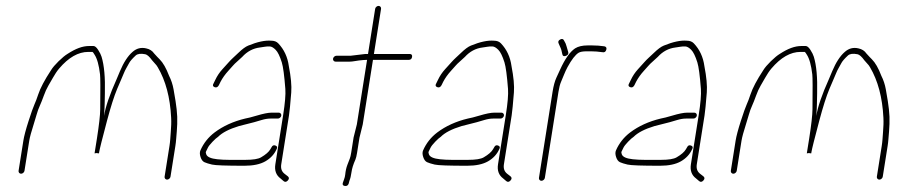

<svg xmlns="http://www.w3.org/2000/svg" viewBox="-20 -614 3060 651"><path d="M314.5 -94H315.6L316.4 -99C318 -109 326.8 -144.3 342.9 -204.8C355.3 -251.4 366.7 -287.3 377.2 -312.5C381.3 -322.2 385.3 -331.5 389.2 -340.5C393.1 -349.5 396.5 -357.5 399.4 -364.5C402.2 -371.5 405.2 -377.7 408.3 -383C411.4 -388.3 414.6 -394.2 418 -400.5C421.4 -406.9 428.7 -415.3 440 -425.8C446.4 -431.7 457.2 -433.1 472.5 -430.1C478.9 -428.8 486.7 -422 495.7 -409.5L505.4 -398.5C509.1 -394.8 512.3 -390.7 514.9 -386C541.7 -340.6 556.9 -283.6 560.3 -215C560.7 -207 560.8 -199 560.5 -191C560.2 -183 559.7 -174.7 559 -166C558.3 -157.3 557.7 -149.2 557.2 -141.5C556.6 -133.8 555.8 -126.3 554.6 -119L538.1 -15C537.7 -12.3 538.3 -10 540 -8C541.7 -6 543.9 -5 546.5 -5C549.2 -5 551.7 -6 554 -8C556.3 -10 557.7 -12.3 558.1 -15L574.6 -119C575.8 -126.3 576.7 -134.2 577.3 -142.5C578 -150.8 578.7 -159.3 579.4 -168C580.1 -176.7 580.6 -185.2 580.9 -193.5C581.2 -201.8 581.2 -210.2 580.9 -218.5C580.5 -226.8 579.9 -235.3 578.9 -244C577.9 -252.7 576.7 -261.8 575.2 -271.5C573.8 -281.2 571.5 -294.3 568.5 -311C565.5 -327.7 560.4 -343 553.3 -357C543.5 -382.8 532.8 -401.5 521.2 -413C517.1 -417 510.8 -423.5 502.7 -432.6C496.6 -441.7 487.5 -447.5 475.5 -450C458.2 -454 442.8 -450 429.4 -438C413.5 -424.3 399.3 -402.5 386.7 -372.5C383.5 -364.8 379.9 -356.3 376 -347C351.9 -293.3 337.5 -251.3 332.8 -221C334.1 -239 334.8 -253 334.9 -263C335 -273 335.2 -284.7 335.6 -298C337 -351.2 333.3 -392.4 324.4 -421.5C322.2 -428.5 318.4 -436.3 312.7 -445C307.1 -453.7 301.8 -458 296.8 -458H282.5C259.6 -458 236.6 -449.2 209.3 -431.5C200.9 -426.5 190.7 -418.1 178.7 -406.4C166.8 -394.7 158.2 -384.6 153 -376C131.2 -342.8 116.6 -315.3 109.5 -293.5C105 -279.8 100.7 -268.5 96.6 -259.5C92.5 -250.5 85.9 -231.7 76.7 -203.2C67.5 -174.6 61.7 -152.6 59.2 -137L43 -35C42.6 -32.3 43.2 -30 44.9 -28C46.6 -26 48.8 -25 51.5 -25C54.1 -25 56.6 -26 58.9 -28C61.2 -30 62.6 -32.3 63 -35L79.2 -137C81 -148.5 86.2 -167.6 94.8 -194.5C98.1 -204.8 101.3 -215.3 104.3 -226C107.3 -236.7 110.9 -246.5 115 -255.5C119.1 -264.5 123.5 -275.7 128.3 -289C133 -302.3 138.3 -313.9 144.1 -323.8C149.8 -333.7 155 -342.6 159.5 -350.5C162.7 -356.2 166.1 -361.7 169.6 -367C173.1 -372.3 176.7 -377.2 180.4 -381.5C212.5 -419.2 245.2 -438 279.4 -438H293.6C295 -437.3 297.3 -434.3 300.4 -429C309.2 -415.8 315.5 -393.4 319.2 -361.7C320.4 -352.2 320.6 -312.8 319.8 -243.5C319.6 -223.2 315.8 -190 308.6 -144L300.6 -94L307.5 -95Z M933.7 -222C934.1 -224.7 933.5 -227 931.8 -229C930.1 -231 928 -232 925.3 -232H900.3C889.3 -232 872.5 -228.6 849.7 -221.8C833.6 -217 820.8 -213.7 811.1 -212C770.8 -202.3 736.4 -186.6 707.7 -165C686.3 -148.8 670.2 -128.5 659.5 -104C656.9 -98 657 -90.5 660 -81.5C662.9 -72.5 667.3 -66.7 673.2 -64C679.1 -61.3 687.7 -58.7 698.9 -56C710.2 -53.3 746.8 -52 808.8 -52C838.6 -52 862.2 -57 879.7 -67C897.4 -77.2 910 -90.8 917.7 -108C921.3 -114 920.1 -118.2 914.1 -120.5C908.2 -122.8 903.7 -121 900.8 -115L896.7 -108C891.6 -99 881.1 -89.9 865.1 -80.5C855.4 -74.8 837.7 -72 812 -72H757C742.6 -72 729.2 -72.7 716.8 -74C695.1 -76.3 682.7 -81.8 679.4 -90.5C677.7 -94.8 677.4 -98 678.4 -100L685 -113.5C687.5 -118.5 692.7 -125.2 700.7 -133.5C708.7 -141.8 714.9 -147.3 719.3 -150C733.5 -164.3 757.1 -176.5 790.1 -186.5C797.8 -188.8 808 -191.4 820.7 -194.3C833.3 -197.2 848.7 -201.4 866.8 -207C877.7 -210.3 887.8 -212 897.1 -212H922.1C924.8 -212 927.3 -213 929.6 -215C931.9 -217 933.3 -219.3 933.7 -222ZM707.5 -318.5C713.5 -316.2 718.3 -318.3 722 -325L727.9 -337C734.5 -349.5 743.2 -361.8 754.3 -374C760.3 -380.7 765.4 -386.3 769.5 -391C773.5 -395.7 778.3 -400.3 783.7 -405C789.1 -409.7 794.9 -415 801.2 -421C818 -439.5 838 -450.2 861.3 -453C866.7 -453.7 872.2 -454.5 877.7 -455.5C883.2 -456.5 888.9 -456.8 894.9 -456.5C900.8 -456.2 907.4 -452.4 914.6 -445.1C921.9 -437.9 928.8 -423.6 935.5 -402.4C940 -387.9 944 -357.9 947.5 -312.3C948.9 -293.9 946.4 -264.1 939.9 -223L913.6 -57C910.3 -36.1 916.1 -20.1 931 -9L941.5 0C946.2 4 951 3.3 955.9 -2C960.7 -7.3 960.8 -12 956.1 -16L944.5 -25C935 -32.5 931.4 -43.1 933.6 -57L959.9 -223C961.9 -235.7 964.4 -261.6 967.5 -300.7C969.2 -323.2 966.5 -353 959.3 -390C955.2 -420.6 943.2 -446.3 923.5 -467C917.8 -473 909.9 -476 899.9 -476C878.9 -477.8 852.8 -472.2 821.6 -459.4C812.5 -455.7 801.2 -447.4 787.9 -434.5C782 -428.8 776.3 -423.5 770.8 -418.5C765.4 -413.5 760.4 -408.5 756 -403.5C751.5 -398.5 744.2 -390.5 734.2 -379.4C724.1 -368.3 716 -356.1 709.9 -343L704 -331C700.4 -325 701.5 -320.8 707.5 -318.5Z M1168.8 -425H1120.8C1118.1 -425 1115.7 -424 1113.3 -422C1111 -420 1109.7 -417.7 1109.2 -415C1108.8 -412.3 1109.4 -410 1111.1 -408C1112.8 -406 1115 -405 1117.6 -405H1165.6C1170.3 -405 1175.4 -405.5 1180.9 -406.5C1186.4 -407.5 1191.8 -408.3 1197.3 -409C1208.2 -410.3 1217.3 -411 1224.6 -411L1189.9 -192L1178.9 -148L1170.8 -96.5C1169.4 -87.5 1167.8 -80.8 1166.1 -76.5C1164.4 -72.2 1161.7 -65.1 1157.9 -55.2C1154.1 -45.3 1151.7 -34.3 1150.5 -22C1150 -16.7 1148.6 -11 1146.3 -5L1142.7 5C1140.3 11.7 1142.4 15.5 1148.9 16.5C1155.4 17.5 1159.8 15 1162.1 9L1164.7 -1C1167.8 -8.3 1170.2 -18.1 1171.8 -30.3C1173.4 -42.4 1177.8 -56.7 1185.1 -73C1187.1 -77.7 1189 -85.3 1190.7 -96L1198.8 -147L1209.9 -192L1244.6 -411H1365.6C1372.3 -411 1376.1 -414.3 1377.2 -421C1378.2 -427.7 1375.4 -431 1368.8 -431H1247.8L1272 -584C1272.4 -586.7 1271.8 -589 1270.1 -591C1268.4 -593 1266.2 -594 1263.6 -594C1260.9 -594 1258.4 -593 1256.1 -591C1253.8 -589 1252.4 -586.7 1252 -584L1227.8 -431H1218.8Z M1688.7 -222C1689.1 -224.7 1688.5 -227 1686.8 -229C1685.1 -231 1683 -232 1680.3 -232H1655.3C1644.3 -232 1627.5 -228.6 1604.7 -221.8C1588.6 -217 1575.8 -213.7 1566.1 -212C1525.8 -202.3 1491.4 -186.6 1462.7 -165C1441.3 -148.8 1425.2 -128.5 1414.5 -104C1411.9 -98 1412 -90.5 1415 -81.5C1417.9 -72.5 1422.3 -66.7 1428.2 -64C1434.1 -61.3 1442.7 -58.7 1453.9 -56C1465.2 -53.3 1501.8 -52 1563.8 -52C1593.6 -52 1617.2 -57 1634.7 -67C1652.4 -77.2 1665 -90.8 1672.7 -108C1676.3 -114 1675.1 -118.2 1669.1 -120.5C1663.2 -122.8 1658.7 -121 1655.8 -115L1651.7 -108C1646.6 -99 1636.1 -89.9 1620.1 -80.5C1610.4 -74.8 1592.7 -72 1567 -72H1512C1497.6 -72 1484.2 -72.7 1471.8 -74C1450.1 -76.3 1437.7 -81.8 1434.4 -90.5C1432.7 -94.8 1432.4 -98 1433.4 -100L1440 -113.5C1442.5 -118.5 1447.7 -125.2 1455.7 -133.5C1463.7 -141.8 1469.9 -147.3 1474.3 -150C1488.5 -164.3 1512.1 -176.5 1545.1 -186.5C1552.8 -188.8 1563 -191.4 1575.7 -194.3C1588.3 -197.2 1603.7 -201.4 1621.8 -207C1632.7 -210.3 1642.8 -212 1652.1 -212H1677.1C1679.8 -212 1682.3 -213 1684.6 -215C1686.9 -217 1688.3 -219.3 1688.7 -222ZM1462.5 -318.5C1468.5 -316.2 1473.3 -318.3 1477 -325L1482.9 -337C1489.5 -349.5 1498.2 -361.8 1509.3 -374C1515.3 -380.7 1520.4 -386.3 1524.5 -391C1528.5 -395.7 1533.3 -400.3 1538.7 -405C1544.1 -409.7 1549.9 -415 1556.2 -421C1573 -439.5 1593 -450.2 1616.3 -453C1621.7 -453.7 1627.2 -454.5 1632.7 -455.5C1638.2 -456.5 1643.9 -456.8 1649.9 -456.5C1655.8 -456.2 1662.4 -452.4 1669.6 -445.1C1676.9 -437.9 1683.8 -423.6 1690.5 -402.4C1695 -387.9 1699 -357.9 1702.5 -312.3C1703.9 -293.9 1701.4 -264.1 1694.9 -223L1668.6 -57C1665.3 -36.1 1671.1 -20.1 1686 -9L1696.5 0C1701.2 4 1706 3.3 1710.9 -2C1715.7 -7.3 1715.8 -12 1711.1 -16L1699.5 -25C1690 -32.5 1686.4 -43.1 1688.6 -57L1714.9 -223C1716.9 -235.7 1719.4 -261.6 1722.5 -300.7C1724.2 -323.2 1721.5 -353 1714.3 -390C1710.2 -420.6 1698.2 -446.3 1678.5 -467C1672.8 -473 1664.9 -476 1654.9 -476C1633.9 -477.8 1607.8 -472.2 1576.6 -459.4C1567.5 -455.7 1556.2 -447.4 1542.9 -434.5C1537 -428.8 1531.3 -423.5 1525.8 -418.5C1520.4 -413.5 1515.4 -408.5 1511 -403.5C1506.5 -398.5 1499.2 -390.5 1489.2 -379.4C1479.1 -368.3 1471 -356.1 1464.9 -343L1459 -331C1455.4 -325 1456.5 -320.8 1462.5 -318.5Z M1898.4 -424.5C1905.1 -426.8 1907.9 -431 1906.8 -437C1901.8 -454.7 1898.7 -464.7 1897.6 -467L1892.2 -477C1889.7 -482.3 1885.3 -483.3 1879.1 -480C1873 -476.7 1871.4 -472 1874.4 -466L1878.8 -456C1882.2 -449.3 1884.9 -440.7 1886.7 -430C1887.8 -424 1891.7 -422.2 1898.4 -424.5ZM1815.8 -1C1818.4 -1 1820.9 -2 1823.3 -4C1825.6 -6 1826.9 -8.3 1827.4 -11L1873.6 -303C1875.9 -317.3 1878.8 -328.6 1882.5 -337C1885.1 -343 1888.3 -350.7 1892.1 -360.2C1895.9 -369.7 1900 -378.5 1904.3 -386.5C1918.1 -411.8 1930.5 -428 1941.7 -435C1947 -438.3 1956.2 -440 1969.3 -440H1984.3C1996.3 -440 2009.2 -439 2022.8 -437C2029.3 -435.7 2033.5 -438.3 2035.6 -445C2037.7 -451.7 2035.5 -455.7 2029 -457C2015.3 -459 2001.5 -460 1987.5 -460H1972.5C1954.7 -460 1940.5 -456.7 1929.9 -450C1912.5 -438.3 1895.5 -414.2 1878.9 -377.5C1876.3 -371.8 1872.3 -363 1866.7 -351C1861.1 -339 1856.8 -323 1853.6 -303L1807.4 -11C1806.9 -8.3 1807.6 -6 1809.3 -4C1810.9 -2 1813.1 -1 1815.8 -1Z M2342.7 -222C2343.1 -224.7 2342.5 -227 2340.8 -229C2339.1 -231 2337 -232 2334.3 -232H2309.3C2298.3 -232 2281.5 -228.6 2258.7 -221.8C2242.6 -217 2229.8 -213.7 2220.1 -212C2179.8 -202.3 2145.4 -186.6 2116.7 -165C2095.3 -148.8 2079.2 -128.5 2068.5 -104C2065.9 -98 2066 -90.5 2069 -81.5C2071.9 -72.5 2076.3 -66.7 2082.2 -64C2088.1 -61.3 2096.7 -58.7 2107.9 -56C2119.2 -53.3 2155.8 -52 2217.8 -52C2247.6 -52 2271.2 -57 2288.7 -67C2306.4 -77.2 2319 -90.8 2326.7 -108C2330.3 -114 2329.1 -118.2 2323.1 -120.5C2317.2 -122.8 2312.7 -121 2309.8 -115L2305.7 -108C2300.6 -99 2290.1 -89.9 2274.1 -80.5C2264.4 -74.8 2246.7 -72 2221 -72H2166C2151.6 -72 2138.2 -72.7 2125.8 -74C2104.1 -76.3 2091.7 -81.8 2088.4 -90.5C2086.7 -94.8 2086.4 -98 2087.4 -100L2094 -113.5C2096.5 -118.5 2101.7 -125.2 2109.7 -133.5C2117.7 -141.8 2123.9 -147.3 2128.3 -150C2142.5 -164.3 2166.1 -176.5 2199.1 -186.5C2206.8 -188.8 2217 -191.4 2229.7 -194.3C2242.3 -197.2 2257.7 -201.4 2275.8 -207C2286.7 -210.3 2296.8 -212 2306.1 -212H2331.1C2333.8 -212 2336.3 -213 2338.6 -215C2340.9 -217 2342.3 -219.3 2342.7 -222ZM2116.5 -318.5C2122.5 -316.2 2127.3 -318.3 2131 -325L2136.9 -337C2143.5 -349.5 2152.2 -361.8 2163.3 -374C2169.3 -380.7 2174.4 -386.3 2178.5 -391C2182.5 -395.7 2187.3 -400.3 2192.7 -405C2198.1 -409.7 2203.9 -415 2210.2 -421C2227 -439.5 2247 -450.2 2270.3 -453C2275.7 -453.7 2281.2 -454.5 2286.7 -455.5C2292.2 -456.5 2297.9 -456.8 2303.9 -456.5C2309.8 -456.2 2316.4 -452.4 2323.6 -445.1C2330.9 -437.9 2337.8 -423.6 2344.5 -402.4C2349 -387.9 2353 -357.9 2356.5 -312.3C2357.9 -293.9 2355.4 -264.1 2348.9 -223L2322.6 -57C2319.3 -36.1 2325.1 -20.1 2340 -9L2350.5 0C2355.2 4 2360 3.3 2364.9 -2C2369.7 -7.3 2369.8 -12 2365.1 -16L2353.5 -25C2344 -32.5 2340.4 -43.1 2342.6 -57L2368.9 -223C2370.9 -235.7 2373.4 -261.6 2376.5 -300.7C2378.2 -323.2 2375.5 -353 2368.3 -390C2364.2 -420.6 2352.2 -446.3 2332.5 -467C2326.8 -473 2318.9 -476 2308.9 -476C2287.9 -477.8 2261.8 -472.2 2230.6 -459.4C2221.5 -455.7 2210.2 -447.4 2196.9 -434.5C2191 -428.8 2185.3 -423.5 2179.8 -418.5C2174.4 -413.5 2169.4 -408.5 2165 -403.5C2160.5 -398.5 2153.2 -390.5 2143.2 -379.4C2133.1 -368.3 2125 -356.1 2118.9 -343L2113 -331C2109.4 -325 2110.5 -320.8 2116.5 -318.5Z M2729.5 -94H2730.6L2731.4 -99C2733 -109 2741.8 -144.3 2757.9 -204.8C2770.3 -251.4 2781.7 -287.3 2792.2 -312.5C2796.3 -322.2 2800.3 -331.5 2804.2 -340.5C2808.1 -349.5 2811.5 -357.5 2814.4 -364.5C2817.2 -371.5 2820.2 -377.7 2823.3 -383C2826.4 -388.3 2829.6 -394.2 2833 -400.5C2836.4 -406.9 2843.7 -415.3 2855 -425.8C2861.4 -431.7 2872.2 -433.1 2887.5 -430.1C2893.9 -428.8 2901.7 -422 2910.7 -409.5L2920.4 -398.5C2924.1 -394.8 2927.3 -390.7 2929.9 -386C2956.7 -340.6 2971.9 -283.6 2975.3 -215C2975.7 -207 2975.8 -199 2975.5 -191C2975.2 -183 2974.7 -174.7 2974 -166C2973.3 -157.3 2972.7 -149.2 2972.2 -141.5C2971.6 -133.8 2970.8 -126.3 2969.6 -119L2953.1 -15C2952.7 -12.3 2953.3 -10 2955 -8C2956.7 -6 2958.9 -5 2961.5 -5C2964.2 -5 2966.7 -6 2969 -8C2971.3 -10 2972.7 -12.3 2973.1 -15L2989.6 -119C2990.8 -126.3 2991.7 -134.2 2992.3 -142.5C2993 -150.8 2993.7 -159.3 2994.4 -168C2995.1 -176.7 2995.6 -185.2 2995.9 -193.5C2996.2 -201.8 2996.2 -210.2 2995.9 -218.5C2995.5 -226.8 2994.9 -235.3 2993.9 -244C2992.9 -252.7 2991.7 -261.8 2990.2 -271.5C2988.8 -281.2 2986.5 -294.3 2983.5 -311C2980.5 -327.7 2975.4 -343 2968.3 -357C2958.5 -382.8 2947.8 -401.5 2936.2 -413C2932.1 -417 2925.8 -423.5 2917.7 -432.6C2911.6 -441.7 2902.5 -447.5 2890.5 -450C2873.2 -454 2857.8 -450 2844.4 -438C2828.5 -424.3 2814.3 -402.5 2801.7 -372.5C2798.5 -364.8 2794.9 -356.3 2791 -347C2766.9 -293.3 2752.5 -251.3 2747.8 -221C2749.1 -239 2749.8 -253 2749.9 -263C2750 -273 2750.2 -284.7 2750.6 -298C2752 -351.2 2748.3 -392.4 2739.4 -421.5C2737.2 -428.5 2733.4 -436.3 2727.7 -445C2722.1 -453.7 2716.8 -458 2711.8 -458H2697.5C2674.6 -458 2651.6 -449.2 2624.3 -431.5C2615.9 -426.5 2605.7 -418.1 2593.7 -406.4C2581.8 -394.7 2573.2 -384.6 2568 -376C2546.2 -342.8 2531.6 -315.3 2524.5 -293.5C2520 -279.8 2515.7 -268.5 2511.6 -259.5C2507.5 -250.5 2500.9 -231.7 2491.7 -203.2C2482.5 -174.6 2476.7 -152.6 2474.2 -137L2458 -35C2457.6 -32.3 2458.2 -30 2459.9 -28C2461.6 -26 2463.8 -25 2466.5 -25C2469.1 -25 2471.6 -26 2473.9 -28C2476.2 -30 2477.6 -32.3 2478 -35L2494.2 -137C2496 -148.5 2501.2 -167.6 2509.8 -194.5C2513.1 -204.8 2516.3 -215.3 2519.3 -226C2522.3 -236.7 2525.9 -246.5 2530 -255.5C2534.1 -264.5 2538.5 -275.7 2543.3 -289C2548 -302.3 2553.3 -313.9 2559.1 -323.8C2564.8 -333.7 2570 -342.6 2574.5 -350.5C2577.7 -356.2 2581.1 -361.7 2584.6 -367C2588.1 -372.3 2591.7 -377.2 2595.4 -381.5C2627.5 -419.2 2660.2 -438 2694.4 -438H2708.6C2710 -437.3 2712.3 -434.3 2715.4 -429C2724.2 -415.8 2730.5 -393.4 2734.2 -361.7C2735.4 -352.2 2735.6 -312.8 2734.8 -243.5C2734.6 -223.2 2730.8 -190 2723.6 -144L2715.6 -94L2722.5 -95Z"/></svg>

Font: Proton
Style: RgCndIt
Weight: 500
Version: Version 1.017